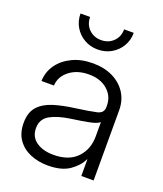

<svg xmlns="http://www.w3.org/2000/svg" viewBox="-136 -818 780 917"><g transform="rotate(20 254.0 -360.0)"><path d="M215.3 7.8Q166.5 7.8 126 -9Q85.4 -25.9 61.5 -59.8Q37.6 -93.8 37.6 -144Q37.6 -197.8 64.2 -227.5Q90.8 -257.3 137.9 -272Q185.1 -286.6 245.6 -294.4Q317.4 -304.2 350.3 -311.8Q383.3 -319.3 383.3 -349.6V-357.4Q383.3 -405.3 347.4 -436.8Q311.5 -468.3 252.4 -468.3Q192.9 -468.3 153.8 -437.5Q114.7 -406.7 112.8 -361.3H49.3Q50.8 -408.2 77.1 -445.1Q103.5 -481.9 148.7 -503.4Q193.8 -524.9 252.4 -524.9Q310.1 -524.9 353.5 -503.7Q397 -482.4 421.4 -444.6Q445.8 -406.7 445.8 -357.4V0H383.3V-84.5H381.8Q365.2 -48.3 325 -20.3Q284.7 7.8 215.3 7.8ZM223.1 -49.3Q300.3 -49.3 341.8 -92Q383.3 -134.8 383.3 -201.7V-273.9Q370.1 -261.7 331.8 -254.2Q293.5 -246.6 242.7 -239.7Q178.2 -230.5 139.9 -209Q101.6 -187.5 101.6 -141.1Q101.6 -96.7 135.5 -73Q169.4 -49.3 223.1 -49.3ZM249.5 -594.2Q211.4 -594.2 180.7 -612.1Q149.9 -629.9 132.1 -660.2Q114.3 -690.4 114.3 -728H163.1Q163.1 -690.4 187.7 -666.3Q212.4 -642.1 249.5 -642.1Q286.6 -642.1 311.3 -666.3Q335.9 -690.4 335.9 -728H384.8Q384.8 -690.4 366.9 -660.2Q349.1 -629.9 318.4 -612.1Q287.6 -594.2 249.5 -594.2Z"/></g></svg>

Font: Inter Display Light
Style: Regular
Weight: 300
Designer: Rasmus Andersson
Foundry: rsms
Version: Version 4.000;git-a52131595